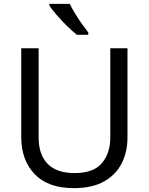

<svg xmlns="http://www.w3.org/2000/svg" viewBox="-20 -964 771 994"><path d="M640 -252Q640 -178 610 -118.5Q580 -59 518.5 -24.5Q457 10 362 10Q229 10 159.5 -62.5Q90 -135 90 -254V-714H180V-251Q180 -164 226.5 -116Q273 -68 367 -68Q464 -68 507.5 -119.5Q551 -171 551 -252V-714H640ZM341 -944Q352 -922 368.5 -894.5Q385 -867 403.5 -841Q422 -815 437 -796V-784H378Q355 -802 326 -830.5Q297 -859 272.5 -887.5Q248 -916 236 -934V-944Z"/></svg>

Font: Noto Sans Tifinagh SIL
Style: Regular
Weight: 400
Designer: JamraPatel
Foundry: JamraPatel LLC
Version: Version 2.006; ttfautohint (v1.8.4.7-5d5b)